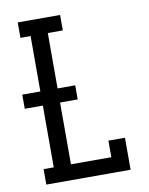

<svg xmlns="http://www.w3.org/2000/svg" viewBox="-83 -796 666 857"><g transform="rotate(-10 250.0 -367.5)"><path d="M57 0V-70H103V-350H21V-414H103V-665H57V-735H249V-665H181V-414H261V-350H181V-70H364V-145H439V0Z"/></g></svg>

Font: Iosevka Gothic
Style: Regular
Weight: 400
Monospace: yes
Designer: Belleve Invis
Foundry: Belleve Invis
Version: Version 15.5.1; ttfautohint (v1.8.4)